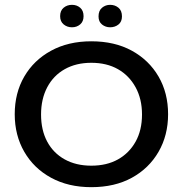

<svg xmlns="http://www.w3.org/2000/svg" viewBox="-20 -765 757 795"><path d="M358 10Q263 10 191.5 -29Q120 -68 80.5 -136.5Q41 -205 41 -292Q41 -380 80.5 -448Q120 -516 191.5 -555Q263 -594 358 -594Q455 -594 526 -555Q597 -516 636.5 -448Q676 -380 676 -292Q676 -205 636.5 -136.5Q597 -68 526 -29Q455 10 358 10ZM358 -79Q422 -79 468.5 -105Q515 -131 541.5 -178.5Q568 -226 568 -291Q568 -355 541.5 -403.5Q515 -452 468.5 -478.5Q422 -505 358 -505Q295 -505 248 -478.5Q201 -452 175.5 -403.5Q150 -355 150 -291Q150 -226 175.5 -178.5Q201 -131 248 -105Q295 -79 358 -79ZM278 -652Q258 -652 243.5 -664Q229 -676 229 -698Q229 -721 243.5 -733Q258 -745 278 -745Q298 -745 312 -733Q326 -721 326 -698Q326 -676 312 -664Q298 -652 278 -652ZM436 -652Q417 -652 402.5 -663.5Q388 -675 388 -697Q388 -721 402.5 -733Q417 -745 436 -745Q456 -745 470.5 -733Q485 -721 485 -697Q485 -675 470.5 -663.5Q456 -652 436 -652Z"/></svg>

Font: Rokkitt SemiBold Medium
Style: Regular
Weight: 500
Version: Version 3.103